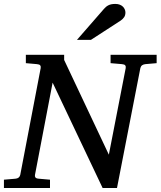

<svg xmlns="http://www.w3.org/2000/svg" viewBox="-34 -947 809 967"><path d="M698.2 -624Q688.5 -623 681.9 -618.4Q675.3 -613.8 672.9 -604L555.2 0H482.9L231 -530.8L142.1 -65.9Q140.6 -58.6 144.5 -53.2Q148.4 -47.9 162.1 -46.9L217.8 -42V0H-14.2V-42L43 -46.9Q63.5 -48.3 67.9 -65.9L170.9 -604Q172.4 -612.3 168.5 -617.7Q164.6 -623 151.9 -624L96.2 -628.9V-670.9H289.1V-645L514.2 -168L599.1 -604Q600.6 -612.3 596.7 -617.7Q592.8 -623 580.1 -624L522.9 -628.9V-670.9H754.9V-628.9ZM597.7 -884.3Q597.7 -870.1 591.3 -860.6Q585 -851.1 573.7 -843.3L423.8 -746.1H353.5L489.7 -902.3Q494.6 -908.2 500 -912.6Q505.4 -917 512 -920.4Q518.6 -923.8 527.1 -925.5Q535.6 -927.2 546.9 -927.2Q560.1 -927.2 569.6 -923.3Q579.1 -919.4 585.2 -913.3Q591.3 -907.2 594.5 -899.4Q597.7 -891.6 597.7 -884.3Z"/></svg>

Font: Charis SIL Viet
Style: Italic
Weight: 400
Italic angle: -11°
Foundry: SIL International
Version: Version 5.000